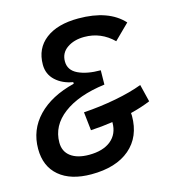

<svg xmlns="http://www.w3.org/2000/svg" viewBox="-107 -791 800 889"><g transform="rotate(-15 293.0 -346.5)"><path d="M546.9 -331.1 567.4 -247.6Q526.9 -230.5 472.2 -216.8Q473.1 -209.5 473.1 -203.1Q473.1 -103 407 -46.6Q340.8 9.8 222.7 9.8Q124 9.8 68.8 -36.9Q13.7 -83.5 13.7 -167.5Q13.7 -258.8 75.9 -323.7Q138.2 -388.7 251 -416.5V-424.3Q200.7 -432.6 168.2 -462.6Q135.7 -492.7 135.7 -538.6Q135.7 -616.2 192.4 -659.7Q249 -703.1 349.1 -703.1Q494.1 -703.1 564 -626.5L492.2 -555.7Q433.6 -613.3 354 -613.3Q304.7 -613.3 271.5 -590.3Q238.3 -567.4 238.3 -526.9Q238.3 -484.4 280 -464.4Q321.8 -444.3 388.2 -444.3L387.2 -376Q259.3 -359.4 187.7 -305.2Q116.2 -251 116.2 -170.4Q116.2 -127.4 147.7 -103.8Q179.2 -80.1 235.4 -80.1Q302.2 -80.1 340.1 -110.8Q377.9 -141.6 377.9 -196.3Q377.9 -197.3 377.9 -198.7Q325.7 -190.9 272.5 -188L262.7 -276.4Q342.8 -281.7 417.7 -296.1Q492.7 -310.5 546.9 -331.1Z"/></g></svg>

Font: Cascadia Code NF
Style: Italic
Weight: 400
Italic angle: -10°
Monospace: yes
Designer: Aaron Bell
Foundry: Saja Typeworks
Version: Version 2404.023; ttfautohint (v1.8.4)